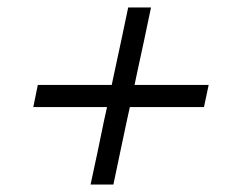

<svg xmlns="http://www.w3.org/2000/svg" viewBox="-20 -554 626 513"><path d="M222 -61Q231.5 -106 241 -149.5Q250 -192.5 257.5 -229.5L266 -268H69L81 -327H278.5L286.5 -364.5Q294.5 -402.5 304 -446Q313 -489 322.5 -534H383.5Q374 -489 365 -446Q355.5 -402.5 347.5 -365L339.5 -327H537.5L525 -268H327L318.5 -229.5Q310.5 -192.5 301.5 -149.2Q292.5 -106 283 -61Z"/></svg>

Font: Heraclito Light
Style: Italic
Weight: 300
Italic angle: -12°
Designer: Kostas Bartsokas (font) & Cristiano Sobral (main changes)
Foundry: Kostas Bartsokas (font) & Cristiano Sobral (main changes)
Version: Version 1.00;July 8, 2020;FontCreator 13.0.0.2655 64-bit